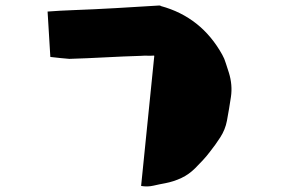

<svg xmlns="http://www.w3.org/2000/svg" viewBox="-20 -690 1040 698"><path d="M163 -483 153 -648Q176 -650 198 -651Q220 -652 242 -653Q322 -656 401 -660.5Q480 -665 559 -670H560Q563 -670 565 -668Q712 -628 788 -491Q796 -477 801 -460Q806 -443 812 -426Q826 -381 819.5 -337.5Q813 -294 805 -251Q799 -219 781 -191Q763 -163 743 -138Q731 -122 717 -107Q703 -92 689 -78Q667 -56 639.5 -43Q612 -30 581 -24Q559 -20 537.5 -15Q516 -10 493 -14L541 -488Q540 -485 540 -488Q528 -487 516.5 -487.5Q505 -488 493 -487Q428 -485 362.5 -481.5Q297 -478 232 -476Q216 -477 199 -479Q182 -481 163 -483Z"/></svg>

Font: Palette Mosaic
Style: Regular
Weight: 400
Designer: Shibuyafont
Version: Version 1.001